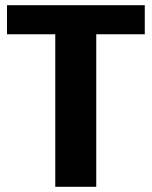

<svg xmlns="http://www.w3.org/2000/svg" viewBox="-20 -720 585 740"><path d="M538 -700V-588H274L351 -653V0H193V-653L269 -588H7V-700Z"/></svg>

Font: Pathway Extreme 8pt Thin 12pt
Style: Bold
Weight: 700
Version: Version 1.001;gftools[0.9.26]